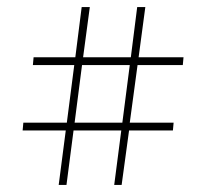

<svg xmlns="http://www.w3.org/2000/svg" viewBox="-20 -506 588 543"><path d="M369 -322 347 -159H471L469 -137H345L324 17H303L323 -137H188L168 17H146L166 -137H44L46 -159H169L190 -322H73L75 -344H193L211 -486H234L215 -344H350L368 -486H391L372 -344H499L497 -322ZM347 -322H212L191 -159H326Z"/></svg>

Font: Grenze Thin
Style: Regular
Weight: 250
Designer: Renata Polastri
Foundry: Omnibus-Type
Version: Version 1.002; ttfautohint (v1.8)